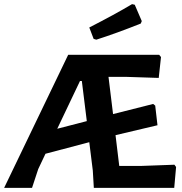

<svg xmlns="http://www.w3.org/2000/svg" viewBox="-38 -909 880 929"><path d="M601 -889 614 -886 648 -807 643 -795Q525 -748 428 -717L415 -721L394 -776Q519 -840 601 -889ZM703 -406 713 -398 724 -303 521 -255 539 -106H641L806 -112L814 -101L805 0H416L411 -84L394 -221L182 -165L147 -91L117 0H-18L292 -644H732L741 -633L730 -532L575 -537H487L509 -357ZM349 -517 239 -286 382 -323 358 -517Z"/></svg>

Font: Alegreya Sans SC
Style: Bold
Weight: 700
Designer: Juan Pablo del Peral
Foundry: Huerta Tipografica
Version: Version 2.007